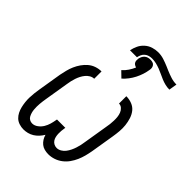

<svg xmlns="http://www.w3.org/2000/svg" viewBox="-237 -948 1073 1073"><g transform="rotate(45 300.0 -411.0)"><path d="M144 8Q127 8 110 2.5Q93 -3 81 -14.5Q69 -26 61.5 -41Q54 -56 50 -72.5Q46 -89 44 -106.5Q42 -124 42.5 -141.5Q43 -159 45 -177Q47 -195 50 -213L73 -353Q77 -373 82 -393Q87 -413 95.5 -432.5Q104 -452 116.5 -470Q129 -488 145.5 -502Q162 -516 182.5 -523Q203 -530 224 -530V-472Q210 -472 197.5 -464.5Q185 -457 176 -446Q167 -435 160.5 -422.5Q154 -410 149.5 -396.5Q145 -383 142 -370Q139 -357 137 -343L114 -203Q112 -192 110.5 -180.5Q109 -169 108 -157.5Q107 -146 107 -135Q107 -124 108 -112.5Q109 -101 112 -90.5Q115 -80 120 -70.5Q125 -61 134.5 -55.5Q144 -50 155 -50Q173 -50 189 -62Q205 -74 214.5 -90Q224 -106 229 -123.5Q234 -141 237 -159L238 -164H304L303 -159Q301 -147 300 -135.5Q299 -124 299.5 -112.5Q300 -101 302.5 -90Q305 -79 311 -70Q317 -61 327 -55.5Q337 -50 349 -50Q363 -50 376.5 -58Q390 -66 399 -78Q408 -90 414.5 -103.5Q421 -117 425.5 -131Q430 -145 433 -158.5Q436 -172 438 -187L461 -327Q464 -341 465.5 -355.5Q467 -370 467.5 -384.5Q468 -399 466.5 -413Q465 -427 460 -440Q455 -453 444.5 -462.5Q434 -472 420 -472V-530Q444 -530 465.5 -521.5Q487 -513 500.5 -496Q514 -479 521 -457Q528 -435 530.5 -412Q533 -389 531 -365Q529 -341 525 -317L502 -177Q498 -155 492.5 -134Q487 -113 478 -92.5Q469 -72 455.5 -53Q442 -34 423.5 -20Q405 -6 383.5 1Q362 8 341 8Q325 8 310 4Q295 0 284 -9Q273 -18 265 -30.5Q257 -43 253 -58Q244 -43 232.5 -30.5Q221 -18 206.5 -9Q192 0 176 4Q160 8 144 8ZM253 -726Q257 -747 266.5 -767Q276 -787 293 -802Q310 -817 331 -823.5Q352 -830 373 -830Q396 -830 418 -823Q440 -816 461 -807L484 -797Q505 -788 527 -781Q549 -774 572 -774L564 -726Q547 -726 530.5 -730Q514 -734 498.5 -740.5Q483 -747 468.5 -754Q454 -761 438.5 -767Q423 -773 406.5 -777Q390 -781 373 -781Q362 -781 350.5 -778Q339 -775 329.5 -767Q320 -759 315 -748Q310 -737 308 -726ZM331 -580 297 -613Q313 -627 325 -645Q337 -663 345 -682Q338 -684 332 -687.5Q326 -691 322.5 -697Q319 -703 318.5 -710.5Q318 -718 319 -726Q321 -735 325 -743.5Q329 -752 336.5 -758.5Q344 -765 353 -767.5Q362 -770 371 -770Q380 -770 388.5 -767.5Q397 -765 402 -758.5Q407 -752 408.5 -743.5Q410 -735 408 -726Q402 -686 382.5 -647.5Q363 -609 331 -580Z"/></g></svg>

Font: Iosevka Slab Light Extended
Style: Italic
Weight: 300
Width: 7
Italic angle: -9°
Monospace: yes
Designer: Belleve Invis
Foundry: Belleve Invis
Version: Version 11.1.0; ttfautohint (v1.8.3)